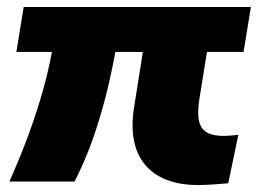

<svg xmlns="http://www.w3.org/2000/svg" viewBox="-20 -520 740 551"><path d="M548 11Q480 11 435 -15Q390 -41 372 -89.5Q354 -138 364 -207L390 -371H311Q298 -299 281.5 -236Q265 -173 244 -114.5Q223 -56 194 1H7Q42 -78 65 -142Q88 -206 103.5 -261.5Q119 -317 129 -371H27L48 -500H700L679 -371H574L552 -235Q548 -208 549 -188Q550 -168 558 -155Q566 -142 582 -136Q598 -130 622 -130Q631 -130 642 -131Q653 -132 664 -133L635 6Q611 8 589.5 9.5Q568 11 548 11Z"/></svg>

Font: Nunito Sans 9pt Black
Style: Italic
Weight: 900
Italic angle: -9°
Version: Version 3.101;gftools[0.9.27]